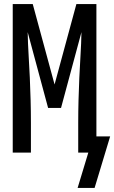

<svg xmlns="http://www.w3.org/2000/svg" viewBox="-20 -755 565 950"><path d="M364 175 417 0H367V-147Q367 -203 368.5 -259Q370 -315 372.5 -371.5Q375 -428 378.5 -484Q382 -540 383 -596L282 -221H218L117 -596Q118 -540 121.5 -484Q125 -428 127.5 -371.5Q130 -315 131.5 -259Q133 -203 133 -147V0H43V-735H142L250 -337L358 -735H457V-80H525L448 175Z"/></svg>

Font: Iosevka Curly Medium
Style: Regular
Weight: 500
Monospace: yes
Designer: Belleve Invis
Foundry: Belleve Invis
Version: Version 22.1.2; ttfautohint (v1.8.4)